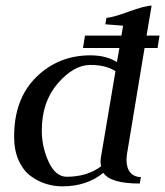

<svg xmlns="http://www.w3.org/2000/svg" viewBox="-20 -650 585 680"><path d="M338 -61Q336 -71 336 -78Q336 -84 338 -96L389 -398Q355 -420 300 -420Q241 -420 184.5 -354.5Q128 -289 128 -188Q128 -129 152.5 -76.5Q177 -24 216 -24Q289 -24 338 -61ZM492 -480 430 -106Q428 -90 428 -84Q428 -55 441.5 -39Q455 -23 479 -23L475 0Q371 0 346 -38Q288 10 200 10Q172 10 144 1.5Q116 -7 89.5 -26Q63 -45 46.5 -81Q30 -117 30 -166Q30 -300 108.5 -377Q187 -454 300 -454Q357 -454 394 -430L403 -480H274L281 -524H410L416 -559Q354 -564 353 -564L357 -587Q376 -587 435 -608.5Q494 -630 517 -630L499 -524H545L538 -480Z"/></svg>

Font: Judson
Style: Italic
Weight: 400
Italic angle: -9.5°
Version: Version 20110429